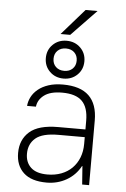

<svg xmlns="http://www.w3.org/2000/svg" viewBox="-60 -943 650 992"><g transform="rotate(5 265.0 -447.0)"><path d="M343 -900H405L275 -765H225ZM220 6Q140 6 100 -31.5Q60 -69 60 -134Q60 -203 106.5 -244Q153 -285 255 -285H396V-330Q396 -399 363.5 -431.5Q331 -464 260 -464Q199 -464 167 -440Q135 -416 131 -380H85Q87 -404 98.5 -426.5Q110 -449 132 -467Q154 -485 186 -495.5Q218 -506 260 -506Q351 -506 395.5 -463Q440 -420 440 -335V0H404L397 -95H395Q369 -47 322.5 -20.5Q276 6 220 6ZM220 -36Q260 -36 292.5 -48.5Q325 -61 348 -84Q371 -107 383.5 -139Q396 -171 396 -210V-245H260Q177 -245 141.5 -215Q106 -185 106 -134Q106 -89 134.5 -62.5Q163 -36 220 -36ZM260 -537Q217 -537 188.5 -565Q160 -593 160 -635Q160 -677 188.5 -705Q217 -733 260 -733Q303 -733 331.5 -705Q360 -677 360 -635Q360 -593 331.5 -565Q303 -537 260 -537ZM260 -577Q287 -577 303.5 -593Q320 -609 320 -635Q320 -661 303.5 -677Q287 -693 260 -693Q233 -693 216.5 -677Q200 -661 200 -635Q200 -609 216.5 -593Q233 -577 260 -577Z"/></g></svg>

Font: PT Root UI Light
Style: Regular
Weight: 300
Designer: Vitaly Kuzmin
Foundry: ParaType Ltd.
Version: Version 2.000G